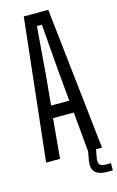

<svg xmlns="http://www.w3.org/2000/svg" viewBox="-139 -855 639 1045"><g transform="rotate(-15 180.0 -332.5)"><path d="M20.5 0 109 -800H247L335.5 0H257L236.5 -224H119.5L99 0ZM127 -293H229.5L213.5 -468L192.5 -731H164.5L143.5 -468ZM360.5 135H331Q282 135 261.5 114.2Q241 93.5 248 50L257.5 -1H302L292.5 50Q289 73 298 83.8Q307 94.5 331 94.5H360.5Z"/></g></svg>

Font: Big Shoulders Display Thin Medium
Style: Regular
Weight: 500
Version: Version 2.002